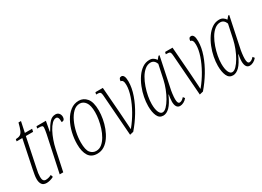

<svg xmlns="http://www.w3.org/2000/svg" viewBox="-21 -1289 2633 1930"><g transform="rotate(-30 1295.5 -324.5)"><path d="M126 10Q88 10 72 -13Q56 -36 56 -73Q56 -99 60.5 -123.5Q65 -148 71 -180L138 -504H72L76 -527Q107 -528 125.5 -537.5Q144 -547 156.5 -575Q169 -603 183 -659H212L186 -536H270L263 -504H179L112 -181Q103 -142 100 -119Q97 -96 97 -76Q97 -22 134 -22Q150 -22 168.5 -27Q187 -32 200 -40L209 -13Q187 -1 164.5 4.5Q142 10 126 10Z M370 -418Q373 -436 376.5 -455Q380 -474 380 -486Q380 -503 370 -507.5Q360 -512 333 -512H315L321 -536H430L409 -421H413Q447 -482 475.5 -513Q504 -544 544 -544Q569 -544 583.5 -527Q598 -510 598 -485Q598 -467 590 -456Q582 -445 561 -445Q561 -482 553.5 -496Q546 -510 532 -510Q507 -510 483 -485.5Q459 -461 437.5 -421Q416 -381 399.5 -334Q383 -287 374 -244L322 0H281Z M714 10Q647 10 615.5 -38.5Q584 -87 584 -175Q584 -240 599.5 -305.5Q615 -371 645 -425.5Q675 -480 718 -513Q761 -546 815 -546Q869 -546 906 -502.5Q943 -459 943 -360Q943 -315 934 -264.5Q925 -214 906.5 -165.5Q888 -117 860.5 -77Q833 -37 796.5 -13.5Q760 10 714 10ZM718 -20Q755 -20 784 -43.5Q813 -67 835.5 -105.5Q858 -144 872.5 -189.5Q887 -235 894.5 -280.5Q902 -326 902 -363Q902 -444 875.5 -480Q849 -516 809 -516Q767 -516 733.5 -484Q700 -452 675.5 -400Q651 -348 638 -288Q625 -228 625 -171Q625 -84 651.5 -52Q678 -20 718 -20Z M1058 -460Q1056 -485 1052 -495.5Q1048 -506 1038 -509Q1028 -512 1007 -512H999L1005 -536H1091L1114 -238Q1116 -204 1119 -164Q1122 -124 1124 -89Q1126 -54 1127 -38H1129Q1182 -102 1223 -175Q1264 -248 1287.5 -318Q1311 -388 1311 -443Q1311 -504 1279 -504Q1280 -544 1309 -544Q1327 -544 1337 -525Q1347 -506 1347 -464Q1347 -391 1318.5 -309.5Q1290 -228 1242 -148.5Q1194 -69 1135 -1L1093 9Z M1480 10Q1434 10 1414 -34.5Q1394 -79 1394 -149Q1394 -197 1404.5 -251Q1415 -305 1436 -357.5Q1457 -410 1486.5 -452.5Q1516 -495 1553.5 -520.5Q1591 -546 1636 -546Q1663 -546 1681 -533.5Q1699 -521 1710 -504L1737 -536H1749L1680 -206Q1672 -172 1667.5 -137Q1663 -102 1663 -75Q1663 -22 1688 -22Q1699 -22 1712 -29Q1725 -36 1741 -54L1756 -34Q1739 -13 1717 -1.5Q1695 10 1675 10Q1649 10 1636 -10.5Q1623 -31 1623 -68Q1623 -89 1626 -109Q1629 -129 1632 -148H1629Q1591 -62 1554.5 -26Q1518 10 1480 10ZM1489 -22Q1512 -22 1537.5 -48Q1563 -74 1587.5 -116Q1612 -158 1631 -207.5Q1650 -257 1660 -303L1695 -467Q1676 -517 1633 -517Q1597 -517 1566 -492Q1535 -467 1511 -426Q1487 -385 1470 -336Q1453 -287 1444 -238.5Q1435 -190 1435 -150Q1435 -89 1450 -55.5Q1465 -22 1489 -22Z M1867 -460Q1865 -485 1861 -495.5Q1857 -506 1847 -509Q1837 -512 1816 -512H1808L1814 -536H1900L1923 -238Q1925 -204 1928 -164Q1931 -124 1933 -89Q1935 -54 1936 -38H1938Q1991 -102 2032 -175Q2073 -248 2096.5 -318Q2120 -388 2120 -443Q2120 -504 2088 -504Q2089 -544 2118 -544Q2136 -544 2146 -525Q2156 -506 2156 -464Q2156 -391 2127.5 -309.5Q2099 -228 2051 -148.5Q2003 -69 1944 -1L1902 9Z M2289 10Q2243 10 2223 -34.5Q2203 -79 2203 -149Q2203 -197 2213.5 -251Q2224 -305 2245 -357.5Q2266 -410 2295.5 -452.5Q2325 -495 2362.5 -520.5Q2400 -546 2445 -546Q2472 -546 2490 -533.5Q2508 -521 2519 -504L2546 -536H2558L2489 -206Q2481 -172 2476.5 -137Q2472 -102 2472 -75Q2472 -22 2497 -22Q2508 -22 2521 -29Q2534 -36 2550 -54L2565 -34Q2548 -13 2526 -1.5Q2504 10 2484 10Q2458 10 2445 -10.5Q2432 -31 2432 -68Q2432 -89 2435 -109Q2438 -129 2441 -148H2438Q2400 -62 2363.5 -26Q2327 10 2289 10ZM2298 -22Q2321 -22 2346.5 -48Q2372 -74 2396.5 -116Q2421 -158 2440 -207.5Q2459 -257 2469 -303L2504 -467Q2485 -517 2442 -517Q2406 -517 2375 -492Q2344 -467 2320 -426Q2296 -385 2279 -336Q2262 -287 2253 -238.5Q2244 -190 2244 -150Q2244 -89 2259 -55.5Q2274 -22 2298 -22Z"/></g></svg>

Font: Noto Serif ExtraCondensed ExtraLight
Style: Italic
Weight: 200
Width: 2
Italic angle: -12°
Designer: Monotype Design Team
Foundry: Monotype Imaging Inc.
Version: Version 2.014; ttfautohint (v1.8.4.7-5d5b)